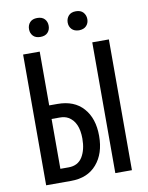

<svg xmlns="http://www.w3.org/2000/svg" viewBox="-96 -959 792 1028"><g transform="rotate(-10 300.0 -445.5)"><path d="M160.6 -344.7V-73.7H205.6Q256.3 -73.7 280.8 -113.3Q304.7 -152.8 304.7 -212.4Q304.7 -303.2 251 -334Q232.4 -344.7 205.6 -344.7ZM536.6 0H446.3V-710.9H536.6ZM160.6 -418.5H205.6Q296.4 -418.5 345.7 -362.8Q395.5 -307.1 395.5 -211.4Q395.5 -115.7 345.7 -58.1Q295.9 0 205.6 0H70.3V-710.9H160.6ZM348.6 -875Q362.3 -890.1 388.2 -890.1Q414.6 -890.1 428.2 -875Q441.9 -859.4 441.9 -837.9Q441.9 -816.4 428.2 -801.8Q414.6 -787.1 388.2 -786.6Q362.3 -787.1 348.6 -801.8Q335 -816.4 335 -837.9Q335 -859.4 348.6 -875ZM125 -838.9Q125 -861.3 138.7 -876Q152.3 -890.6 178.2 -890.6Q204.6 -890.6 218.3 -876Q231.9 -861.3 231.9 -838.9Q231.9 -816.9 218.3 -802.2Q204.6 -787.6 178.2 -787.6Q152.3 -787.6 138.7 -802.2Q125 -816.9 125 -838.9Z"/></g></svg>

Font: RobotoMono-Regular
Style: Regular
Weight: 400
Designer: Google
Version: Version 2.000985; 2015; ttfautohint (v1.3)